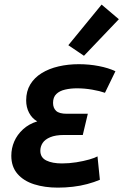

<svg xmlns="http://www.w3.org/2000/svg" viewBox="-20 -824 550 857"><path d="M238.2 13.5Q179.5 13.5 132.5 -1.4Q85.5 -16.2 58 -48Q30.5 -79.8 30.5 -128.8Q30.5 -162.2 43.6 -192.6Q56.8 -223 82.9 -246.9Q109 -270.8 146.2 -282.2Q122.8 -295.8 109.8 -320.5Q96.8 -345.2 96.8 -375.8Q96.8 -416.8 115.1 -447.1Q133.5 -477.5 166.1 -497.6Q198.8 -517.8 241.4 -527.6Q284 -537.5 331.8 -537.5Q378.2 -537.5 421.2 -529.1Q464.2 -520.8 495.2 -506L448.5 -409.8Q426 -417.8 391.8 -423.8Q357.5 -429.8 323.8 -429.8Q295.2 -429.8 270.6 -424.1Q246 -418.5 231.4 -404.4Q216.8 -390.2 216.8 -364.8Q216.8 -342 230.5 -329.1Q244.2 -316.2 278.5 -316.2H372L349.5 -221.5H266Q228 -221.5 204.4 -211.6Q180.8 -201.8 170.4 -185.9Q160 -170 160 -151Q160 -120.8 186.8 -107.6Q213.5 -94.5 256.5 -94.5Q288.2 -94.5 320.6 -99.6Q353 -104.8 378.9 -112.2Q404.8 -119.8 415.2 -126L425.8 -21.5Q400.5 -10.8 369.6 -2.5Q338.8 5.8 305.2 9.6Q271.8 13.5 238.2 13.5ZM354.8 -575 285 -622.2 433.5 -803.5 510.5 -738.2Z"/></svg>

Font: Ubuntu Sans
Style: Italic
Weight: 400
Italic angle: -13.5°
Designer: Dalton Maag Ltd
Foundry: Dalton Maag Ltd
Version: Version 1.006